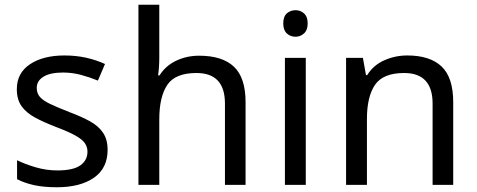

<svg xmlns="http://www.w3.org/2000/svg" viewBox="-20 -780 2013 810"><path d="M434 -148Q434 -70 376 -30Q318 10 220 10Q164 10 123.5 1Q83 -8 52 -24V-104Q84 -88 129.5 -74.5Q175 -61 222 -61Q289 -61 319 -82.5Q349 -104 349 -140Q349 -160 338 -176Q327 -192 298.5 -208Q270 -224 217 -244Q165 -264 128 -284Q91 -304 71 -332Q51 -360 51 -404Q51 -472 106.5 -509Q162 -546 252 -546Q301 -546 343.5 -536.5Q386 -527 423 -510L393 -440Q359 -454 322 -464Q285 -474 246 -474Q192 -474 163.5 -456.5Q135 -439 135 -409Q135 -387 148 -371.5Q161 -356 191.5 -341.5Q222 -327 273 -307Q324 -288 360 -268Q396 -248 415 -219.5Q434 -191 434 -148Z M652 -537Q652 -497 647 -462H653Q679 -503 723.5 -524Q768 -545 820 -545Q918 -545 967 -498.5Q1016 -452 1016 -349V0H929V-343Q929 -472 809 -472Q719 -472 685.5 -421.5Q652 -371 652 -277V0H564V-760H652Z M1227 -737Q1247 -737 1262.5 -723.5Q1278 -710 1278 -681Q1278 -653 1262.5 -639Q1247 -625 1227 -625Q1205 -625 1190 -639Q1175 -653 1175 -681Q1175 -710 1190 -723.5Q1205 -737 1227 -737ZM1270 -536V0H1182V-536Z M1698 -546Q1794 -546 1843 -499.5Q1892 -453 1892 -349V0H1805V-343Q1805 -472 1685 -472Q1596 -472 1562 -422Q1528 -372 1528 -278V0H1440V-536H1511L1524 -463H1529Q1555 -505 1601 -525.5Q1647 -546 1698 -546Z"/></svg>

Font: Noto Sans Medefaidrin
Style: Regular
Weight: 400
Designer: Dalton Maag Ltd
Foundry: Dalton Maag Ltd
Version: Version 1.002; ttfautohint (v1.8.4.7-5d5b)